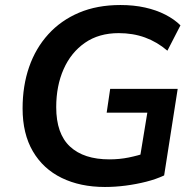

<svg xmlns="http://www.w3.org/2000/svg" viewBox="-20 -735 776 765"><path d="M398 10Q300 10 226 -26Q152 -62 111 -132Q70 -202 70 -303Q70 -393 96 -468Q122 -543 172.5 -598.5Q223 -654 295 -684.5Q367 -715 460 -715Q513 -715 558 -705Q603 -695 639 -676.5Q675 -658 699 -634L647 -533Q606 -568 558 -585.5Q510 -603 453 -603Q374 -603 318.5 -564.5Q263 -526 233.5 -459.5Q204 -393 204 -308Q204 -202 259 -151Q314 -100 416 -100Q456 -100 493 -107.5Q530 -115 565 -127L532 -73L567 -286H405L419 -381H688L634 -36Q602 -21 562.5 -11Q523 -1 481 4.5Q439 10 398 10Z"/></svg>

Font: Nunito Sans 12pt ExtraLight
Style: Italic
Weight: 200
Italic angle: -9°
Designer: Vernon Adams
Foundry: Vernon Adams
Version: Version 3.101;gftools[0.9.27]